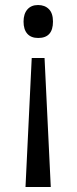

<svg xmlns="http://www.w3.org/2000/svg" viewBox="-20 -566 307 768"><path d="M191.9 -479.5Q191.9 -414.1 132.8 -414.1Q104 -414.1 89.1 -431.2Q74.2 -448.2 74.2 -479.5Q74.2 -510.7 89.6 -528.3Q105 -545.9 132.1 -545.9Q159.2 -545.9 175.5 -529.5Q191.9 -513.2 191.9 -479.5ZM183.1 182.1H82L106.9 -334H158.2Z"/></svg>

Font: Open Sans Hebrew
Style: Regular
Weight: 400
Foundry: Ascender Corporation, Yanek Iontef
Version: Version 2.001;PS 002.001;hotconv 1.0.70;makeotf.lib2.5.58329